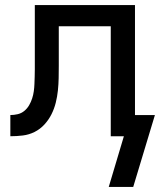

<svg xmlns="http://www.w3.org/2000/svg" viewBox="-20 -540 640 761"><path d="M411 201 471 0H419V-436H213V-279Q213 -255 212.5 -230.5Q212 -206 209.5 -181.5Q207 -157 201 -133Q195 -109 184 -87Q173 -65 156 -46.5Q139 -28 117 -17Q95 -6 70.5 -3Q46 0 21 0V-84Q36 -84 50.5 -87.5Q65 -91 76.5 -100.5Q88 -110 95.5 -123Q103 -136 107.5 -150Q112 -164 114 -178.5Q116 -193 116.5 -207.5Q117 -222 117.5 -236.5Q118 -251 118 -266V-520H515V-84H594L508 201Z"/></svg>

Font: Iosevka Fixed Medium Extended
Style: Regular
Weight: 500
Width: 7
Monospace: yes
Designer: Belleve Invis
Foundry: Belleve Invis
Version: Version 24.1.1; ttfautohint (v1.8.4)